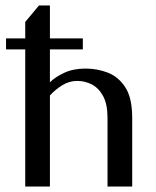

<svg xmlns="http://www.w3.org/2000/svg" viewBox="-20 -680 570 700"><path d="M72 0V-500H2V-540H72V-600L122 -660H162V-540H282V-500H162V-380Q181 -399 214 -414.5Q247 -430 292 -430Q335 -430 373.5 -415Q412 -400 437 -361.5Q462 -323 462 -250V0H372V-250Q372 -300 356 -329.5Q340 -359 315 -372Q290 -385 262 -385Q232 -385 206.5 -369Q181 -353 162 -332V0Z"/></svg>

Font: El Messiri
Style: Regular
Weight: 400
Designer: Mohamed Gaber
Foundry: Kief Type Foundry
Version: Version 2.020